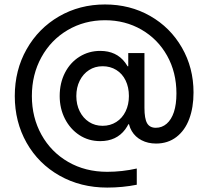

<svg xmlns="http://www.w3.org/2000/svg" viewBox="-20 -723 929 856"><path d="M45.9 -294.9Q45.9 -410.2 98.6 -503.4Q151.4 -596.7 243.2 -649.9Q335 -703.1 448.2 -703.1Q559.6 -703.1 649.4 -651.9Q739.3 -600.6 791 -510.7Q842.8 -420.9 842.8 -310.5Q842.8 -244.1 823.7 -192.9Q804.7 -141.6 766.6 -112.3Q728.5 -83 675.8 -83Q639.6 -83 611.3 -97.7Q583 -112.3 567.4 -138.7Q551.8 -165 551.8 -199.2V-214.8L570.3 -326.2H624V-242.2Q624 -194.3 635.7 -173.8Q647.5 -153.3 674.8 -153.3Q702.1 -153.3 723.1 -171.4Q744.1 -189.5 755.4 -223.6Q766.6 -257.8 766.6 -306.6Q766.6 -400.4 725.1 -474.6Q683.6 -548.8 610.8 -590.8Q538.1 -632.8 448.2 -632.8Q356.4 -632.8 281.7 -588.9Q207 -544.9 164.6 -467.8Q122.1 -390.6 122.1 -294.9Q122.1 -199.2 165 -122.1Q208 -44.9 284.2 -1Q360.4 43 458 43Q524.4 43 589.8 28.3V100.6Q526.4 113.3 458 113.3Q339.8 113.3 245.6 60.1Q151.4 6.8 98.6 -86.4Q45.9 -179.7 45.9 -294.9ZM426.8 -93.8Q375 -93.8 334 -120.6Q293 -147.5 269.5 -193.4Q246.1 -239.3 246.1 -294.9Q246.1 -352.5 269.5 -398.4Q293 -444.3 334.5 -470.2Q376 -496.1 426.8 -496.1Q499 -496.1 538.1 -443.8Q577.1 -391.6 577.1 -294.9L540 -427.7H585.9V-168.9H540L577.1 -294.9Q577.1 -198.2 538.1 -146Q499 -93.8 426.8 -93.8ZM554.7 -294.9Q554.7 -334 540 -364.3Q525.4 -394.5 498.5 -411.1Q471.7 -427.7 437.5 -427.7Q403.3 -427.7 377 -410.6Q350.6 -393.6 335.4 -363.3Q320.3 -333 320.3 -294.9Q320.3 -256.8 335.4 -226.6Q350.6 -196.3 377 -179.2Q403.3 -162.1 437.5 -162.1Q471.7 -162.1 498.5 -179.2Q525.4 -196.3 540 -226.6Q554.7 -256.8 554.7 -294.9ZM568.4 -294.9 551.8 -396.5V-486.3H624V-294.9Z"/></svg>

Font: Wanted Sans Variable
Style: Regular
Weight: 400
Designer: Original Design by Kil Hyung-jin and Kang Hanbin, Wanted Lab, Inc; Hangeul from Source Han Sans by Jang Soo-young and Ka
Foundry: Wanted Lab, Inc.
Version: Version 1.003;Glyphs 3.2 (3227)